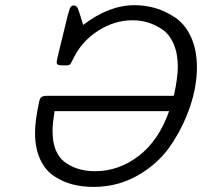

<svg xmlns="http://www.w3.org/2000/svg" viewBox="-20 -715 785 746"><path d="M116.2 -199.2Q116.2 -245.1 130.9 -314Q133.8 -330.1 138.9 -335.9Q144 -341.8 159.2 -342.8H654.8Q655.8 -343.8 659.4 -361.3Q663.1 -378.9 667 -406.5Q670.9 -434.1 670.9 -456.1Q670.9 -506.8 654.5 -544.4Q638.2 -582 610.6 -600.6Q583 -619.1 554.4 -627.7Q525.9 -636.2 494.1 -636.2Q424.3 -636.2 360.1 -594.7Q295.9 -553.2 264.2 -485.8Q262.2 -482.9 260 -478Q257.8 -473.1 256.8 -471.7Q255.9 -470.2 253.9 -467Q252 -463.9 250.5 -463.4Q249 -462.9 246.1 -461.9Q243.2 -460.9 239 -460.9Q234.9 -460.9 229 -460.9Q210.9 -460.9 205.6 -463.4Q200.2 -465.8 200.2 -474.1Q200.2 -479 211.9 -526.9Q220.7 -563 232.9 -612.8Q246.1 -668.9 251 -681.4Q255.9 -693.8 266.1 -693.8Q277.3 -693.8 282.2 -682.9Q287.1 -671.9 303.2 -618.2Q404.3 -695.3 502.9 -694.8Q543.9 -694.8 582.5 -683.8Q621.1 -672.9 659.7 -647.5Q698.2 -622.1 721.7 -572Q745.1 -522 745.1 -453.1Q745.1 -379.9 718.5 -301Q691.9 -222.2 644 -151.1Q596.2 -80.1 517.1 -34.4Q438 11.2 344.2 11.2Q300.3 11.2 262.7 1.7Q225.1 -7.8 190.4 -30.5Q155.8 -53.2 136 -96.2Q116.2 -139.2 116.2 -199.2ZM184.1 -207Q184.1 -121.1 231.4 -85.4Q278.8 -49.8 350.1 -49.8Q440.9 -49.8 518.6 -108.9Q596.2 -168 637.2 -283.2H191.9Q184.1 -232.9 184.1 -207Z"/></svg>

Font: CMU Concrete
Style: Italic
Weight: 500
Italic angle: -14.04°
Version: Version 0.7.0